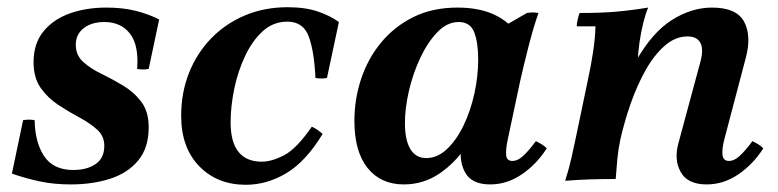

<svg xmlns="http://www.w3.org/2000/svg" viewBox="-20 -496 2156 532"><path d="M176 15Q129 15 89.5 6.5Q50 -2 13 -15L44 -163Q60 -166 76 -163Q77 -101 102.5 -63Q128 -25 183 -25Q221 -25 245 -41.5Q269 -58 269 -92Q269 -119 249 -137Q229 -155 200 -170.5Q171 -186 142 -205Q113 -224 93 -252Q73 -280 73 -324Q73 -375 100 -408.5Q127 -442 172.5 -458.5Q218 -475 275 -475Q320 -475 356 -466Q392 -457 421 -442L392 -305Q376 -302 360 -305Q365 -371 340 -403Q315 -435 269 -435Q234 -435 212 -418Q190 -401 190 -372Q190 -343 210.5 -324.5Q231 -306 261 -291.5Q291 -277 321 -259Q351 -241 371.5 -214Q392 -187 392 -143Q392 -87 363.5 -52Q335 -17 286 -1Q237 15 176 15Z M661 16Q582 16 532 -35.5Q482 -87 482 -175Q482 -239 503.5 -293.5Q525 -348 564.5 -389Q604 -430 658 -453Q712 -476 777 -476Q826 -476 861 -464Q896 -452 919 -435L886 -280Q870 -277 854 -280Q851 -351 836 -393.5Q821 -436 776 -436Q737 -436 708 -409.5Q679 -383 659 -340.5Q639 -298 629 -249.5Q619 -201 619 -157Q619 -102 641 -75Q663 -48 705 -48Q733 -48 767.5 -66Q802 -84 844 -145Q853 -141 860 -136Q867 -131 874 -125Q828 -49 774 -16.5Q720 16 661 16Z M1338 15Q1286 15 1268 -19.5Q1250 -54 1260 -100L1272 -154L1319 -258L1322 -392L1440 -460Q1456 -463 1472 -460Q1458 -420 1444.5 -367.5Q1431 -315 1421 -270L1387 -110Q1381 -82 1382.5 -66Q1384 -50 1400 -50Q1414 -50 1429 -63.5Q1444 -77 1465 -105Q1473 -101 1480.5 -96.5Q1488 -92 1495 -85Q1467 -41 1426 -13Q1385 15 1338 15ZM1099 15Q1035 15 998.5 -30.5Q962 -76 962 -161Q962 -221 980.5 -277Q999 -333 1035.5 -377.5Q1072 -422 1125 -448.5Q1178 -475 1248 -475Q1313 -475 1357.5 -451.5Q1402 -428 1421 -387L1343 -329Q1343 -267 1325.5 -206Q1308 -145 1275 -95Q1242 -45 1197.5 -15Q1153 15 1099 15ZM1161 -58Q1192 -58 1218.5 -83Q1245 -108 1264.5 -148.5Q1284 -189 1294.5 -237Q1305 -285 1305 -331Q1305 -378 1294 -406.5Q1283 -435 1251 -435Q1219 -435 1192 -407Q1165 -379 1144.5 -335.5Q1124 -292 1113 -244Q1102 -196 1102 -155Q1102 -108 1117 -83Q1132 -58 1161 -58Z M1546 5Q1557 -30 1563 -57Q1569 -84 1575 -112L1608 -270Q1617 -311 1623 -350Q1629 -389 1630 -423H1578Q1578 -430 1580.5 -441.5Q1583 -453 1586 -460Q1644 -460 1685.5 -463.5Q1727 -467 1776 -475Q1769 -459 1762.5 -433Q1756 -407 1752 -379Q1748 -351 1747 -326L1699 -110Q1693 -82 1690.5 -55Q1688 -28 1686 0Q1650 0 1616 1Q1582 2 1546 5ZM1938 15Q1885 15 1866 -19.5Q1847 -54 1860 -100L1921 -326Q1930 -360 1920.5 -377.5Q1911 -395 1885 -395Q1851 -395 1821.5 -369Q1792 -343 1768.5 -301Q1745 -259 1727.5 -209Q1710 -159 1699 -110H1668Q1697 -247 1742 -326.5Q1787 -406 1841.5 -440.5Q1896 -475 1953 -475Q2021 -475 2042 -435.5Q2063 -396 2046 -334L1987 -110Q1980 -83 1982 -66.5Q1984 -50 2000 -50Q2014 -50 2029 -63.5Q2044 -77 2065 -105Q2073 -101 2080.5 -96.5Q2088 -92 2095 -85Q2067 -41 2026 -13Q1985 15 1938 15Z"/></svg>

Font: Poltawski Nowy
Style: Bold Italic
Weight: 700
Italic angle: -12°
Designer: Adam Pótawski, Mateusz Machalski, Borys Kosmynka, Ania Wieluska
Foundry: Capitalics.wtf
Version: Version 1.001;gftools[0.9.25]